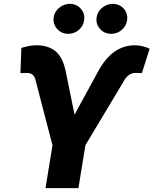

<svg xmlns="http://www.w3.org/2000/svg" viewBox="-20 -971 792 991"><path d="M214.8 0 251 -220.7 162.6 -560.5Q158.7 -576.7 147.7 -585.7Q136.7 -594.7 117.7 -594.7Q110.8 -594.7 98.9 -594Q86.9 -593.3 85.4 -593.8L90.3 -724.1Q106 -728.5 126 -732.9Q146 -737.3 168.9 -737.3Q225.6 -737.3 263.4 -709.2Q301.3 -681.2 318.4 -606.9L364.7 -378.9L485.4 -600.6Q523.4 -670.9 570.8 -704.1Q618.2 -737.3 676.3 -737.3Q696.3 -737.3 716.6 -732.2Q736.8 -727.1 752.4 -719.7L712.4 -593.8Q710.4 -593.3 699.2 -594Q688 -594.7 681.2 -594.7Q661.1 -594.7 646.7 -584.7Q632.3 -574.7 624 -560.5L420.9 -221.7L384.8 0ZM333.5 -796.4Q296.4 -796.4 274.2 -822.3Q252 -848.1 257.3 -883.8Q262.2 -912.1 286.1 -931.4Q310.1 -950.7 339.8 -951.2Q376.5 -950.7 398.2 -925Q419.9 -899.4 413.6 -863.8Q409.7 -835.9 386.2 -816.2Q362.8 -796.4 333.5 -796.4ZM554.7 -796.4Q518.1 -796.4 495.6 -822.3Q473.1 -848.1 479 -883.8Q483.9 -912.1 507.8 -931.4Q531.7 -950.7 561 -951.2Q598.1 -950.7 619.9 -925Q641.6 -899.4 635.7 -863.8Q630.9 -835.9 607.7 -816.2Q584.5 -796.4 554.7 -796.4Z"/></svg>

Font: Inter Tight ExtraBold
Style: Italic
Weight: 800
Italic angle: -9.39999°
Designer: Rasmus Andersson
Foundry: rsms
Version: Version 3.004